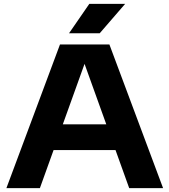

<svg xmlns="http://www.w3.org/2000/svg" viewBox="-20 -969 872 989"><path d="M645.5 0 575 -196H256L185.5 0H13L289 -740H543.5L820 0ZM303.5 -328.5H527.5L415.5 -640ZM335.5 -797.5 440 -949H624.5L493.5 -797.5Z"/></svg>

Font: Encode Sans Expanded
Style: Bold
Weight: 700
Width: 7
Designer: Multiple Designers
Foundry: Impallari Type
Version: Version 2.000